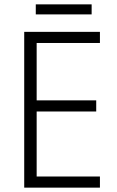

<svg xmlns="http://www.w3.org/2000/svg" viewBox="-20 -860 534 880"><path d="M438 0H91V-714H438V-663H148V-400H421V-349H148V-51H438ZM400 -840V-794H144V-840Z"/></svg>

Font: Noto Sans Tamil SemiCondensed Light
Style: Regular
Weight: 300
Width: 4
Designer: Jelle Bosma - Monotype Design Team
Foundry: Monotype Imaging Inc.
Version: Version 2.004; ttfautohint (v1.8.4.7-5d5b)